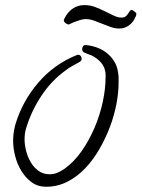

<svg xmlns="http://www.w3.org/2000/svg" viewBox="-20 -669 543 736"><path d="M434.6 -351.6Q434.6 -314.5 426.3 -270.5Q418 -226.6 401.4 -182.6Q384.8 -138.7 360.8 -97.2Q336.9 -55.7 306.2 -23.4Q275.4 8.8 237.8 27.8Q200.2 46.9 157.2 46.9Q125 46.9 101.6 29.8Q78.1 12.7 62 -13.7Q45.9 -40 38.1 -70.8Q30.3 -101.6 30.3 -128.9Q30.3 -161.1 39.1 -192.4Q66.4 -282.2 127 -352.5Q187.5 -422.9 274.4 -458Q276.4 -459 279.3 -459Q286.1 -459 289.6 -454.1Q293 -449.2 293 -443.4Q293 -436.5 285.2 -431.6Q271.5 -423.8 257.8 -416.5Q244.1 -409.2 230.5 -398.4Q176.8 -359.4 138.7 -301.8Q100.6 -244.1 81.1 -180.7Q74.2 -160.2 74.2 -134.8Q74.2 -114.3 80.1 -90.8Q85.9 -67.4 97.7 -47.4Q109.4 -27.3 127.4 -14.2Q145.5 -1 169.9 -1Q185.5 -1 199.7 -6.8Q213.9 -12.7 226.6 -21.5Q263.7 -47.9 293 -89.8Q322.3 -131.8 342.8 -180.2Q363.3 -228.5 374 -278.8Q384.8 -329.1 384.8 -374V-385.7Q382.8 -411.1 367.7 -428.7Q352.5 -446.3 330.1 -457Q323.2 -460 316.9 -461.9Q310.5 -463.9 304.7 -466.8Q294.9 -470.7 294.9 -480.5Q294.9 -487.3 298.8 -492.2Q302.7 -497.1 309.6 -496.1H310.5Q332 -494.1 353 -486.3Q374 -478.5 390.6 -464.8Q407.2 -451.2 418.5 -432.6Q429.7 -414.1 432.6 -390.6Q434.6 -380.9 434.6 -371.6Q434.6 -362.3 434.6 -351.6ZM502.9 -617.2Q502.9 -615.2 502 -610.4Q501 -605.5 499 -603.5Q491.2 -584 474.6 -571.8Q458 -559.6 437.5 -559.6Q420.9 -559.6 404.8 -565.4Q388.7 -571.3 372.6 -577.6Q356.4 -584 340.8 -589.8Q325.2 -595.7 308.6 -595.7Q297.9 -595.7 287.1 -592.3Q276.4 -588.9 267.1 -585.4Q257.8 -582 251.5 -578.6Q245.1 -575.2 243.2 -575.2Q237.3 -575.2 231 -580.6Q224.6 -585.9 224.6 -591.8Q224.6 -592.8 226.6 -597.2Q228.5 -601.6 229.5 -602.5Q238.3 -620.1 254.4 -632.8Q270.5 -645.5 290 -648.4Q294.9 -649.4 304.7 -649.4Q325.2 -649.4 344.7 -642.1Q364.3 -634.8 382.3 -625.5Q400.4 -616.2 416.5 -608.9Q432.6 -601.6 446.3 -601.6Q456.1 -601.6 461.4 -606Q466.8 -610.4 470.7 -616.2Q474.6 -622.1 477.5 -626.5Q480.5 -630.9 485.4 -630.9Q487.3 -630.9 495.1 -625Q502.9 -619.1 502.9 -617.2Z"/></svg>

Font: Calligraffitti
Style: Regular
Weight: 400
Designer: Dathan Boardman
Foundry: Open Window
Version: Version 1.001